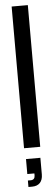

<svg xmlns="http://www.w3.org/2000/svg" viewBox="-60 -727 272 945"><g transform="rotate(-5 76.0 -254.0)"><path d="M116 0V-700H36V0ZM41 128H76V138C76 152 69 160 55 160H41V192H59C93 192 112 172 112 136V54H41Z"/></g></svg>

Font: Queering
Style: Regular
Weight: 400
Designer: Adam Naccarato
Foundry: adamnac
Version: Version 2.000;hotconv 1.0.109;makeotfexe 2.5.65596